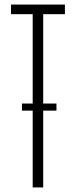

<svg xmlns="http://www.w3.org/2000/svg" viewBox="-20 -820 332 840"><path d="M123 0V-336H76V-367H123V-758H28V-800H264V-758H169V-367H227V-336H169V0Z"/></svg>

Font: Big Shoulders Display Light
Style: Regular
Weight: 300
Designer: Patric King
Foundry: XO Type Co
Version: Version 1.000; ttfautohint (v1.8.2)